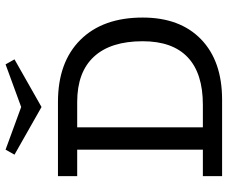

<svg xmlns="http://www.w3.org/2000/svg" viewBox="-84 -733 817 689"><g transform="rotate(-90 324.5 -388.5)"><path d="M303 -589Q446 -589 526 -508.5Q606 -428 606 -285Q606 -151 528 -75.5Q450 0 311 0H37V-69H132V-520H37V-589ZM293 -69Q406 -69 463.5 -123.5Q521 -178 521 -285Q521 -400 465.5 -460Q410 -520 303 -520H212V-69ZM285 -648 114 -745 132 -777 285 -721 438 -777 456 -745Z"/></g></svg>

Font: Podkova VF Beta
Style: Regular
Weight: 400
Designer: Ilya Yudin
Foundry: Cyreal (www.cyreal.org)
Version: Version 2.100